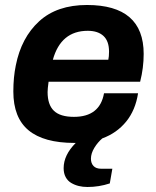

<svg xmlns="http://www.w3.org/2000/svg" viewBox="-20 -558 624 766"><path d="M276.9 12.2Q154.8 12.2 94 -38.1Q33.2 -88.4 33.2 -192.9Q33.2 -249.5 43 -296.9Q64.9 -407.7 136 -472.9Q207 -538.1 327.1 -538.1Q553.2 -538.1 553.2 -342.8Q553.2 -287.1 539.1 -231.9H173.8Q169.9 -203.6 169.9 -190.9Q169.9 -140.1 195.1 -116Q220.2 -91.8 274.9 -91.8Q378.4 -91.8 395 -186H530.8Q520.5 -118.7 483.4 -73Q446.3 -27.3 388.2 -5.9Q370.1 9.3 356.4 31.7Q342.8 54.2 342.8 75.2Q342.8 93.3 353 104.2Q363.3 115.2 383.8 115.2H428.2L418 173.8Q374.5 188 329.1 188Q310.5 188 294.4 184.1Q278.3 180.2 264.2 171.9Q250 163.6 241.9 148.4Q233.9 133.3 233.9 112.8Q233.9 60.5 282.2 12.2ZM190.9 -319.8H412.1Q415 -332 415 -352.1Q415 -394 392.8 -414.6Q370.6 -435.1 330.1 -435.1Q223.1 -435.1 190.9 -319.8Z"/></svg>

Font: Archivo
Style: Bold Italic
Weight: 700
Italic angle: -10°
Designer: Hector Gatti
Foundry: Omnibus-Type
Version: Version 2.001